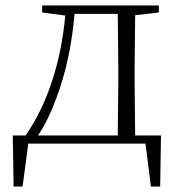

<svg xmlns="http://www.w3.org/2000/svg" viewBox="-20 -528 652 706"><path d="M135 -482 220 -471C205 -303 155 -145 74 -30H27L30 158H63L84 0H515L535 158H569L572 -30H477L475 -226V-283L477 -472L564 -482V-508H135ZM413 -30H120C147 -71 169 -117 186 -164C223 -261 245 -368 254 -477H413L415 -283V-226Z"/></svg>

Font: Noto Serif TC ExtraLight
Style: Regular
Weight: 200
Designer: Ryoko NISHIZUKA 西塚涼子 (kana & ideographs); Frank Grießhammer (Latin, Greek & Cyrillic); Wenlong ZHANG 张文龙 (bopomofo); San
Foundry: Adobe
Version: Version 2.001;hotconv 1.1.0;makeotfexe 2.6.0